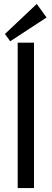

<svg xmlns="http://www.w3.org/2000/svg" viewBox="-20 -957 263 977"><path d="M153 -740V0H70V-740ZM217 -868 32 -747 5 -784 167 -937Z"/></svg>

Font: Pathway Extreme Condensed
Style: Regular
Weight: 400
Width: 3
Version: Version 1.001;gftools[0.9.26]